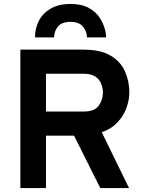

<svg xmlns="http://www.w3.org/2000/svg" viewBox="-20 -951 730 971"><path d="M83 0V-700H401.5Q489 -700 539.8 -669.5Q590.5 -639 612.2 -589.8Q634 -540.5 634 -483.5Q634 -444 618.8 -403.5Q603.5 -363 572.5 -330.5Q541.5 -298 494.5 -282.5L632.5 0H487L354.5 -265H212.5V0ZM212.5 -387H403.5Q458 -387 479.2 -416.5Q500.5 -446 500.5 -483Q500.5 -505 492 -527Q483.5 -549 462.5 -563.5Q441.5 -578 403.5 -578H212.5ZM157 -762Q157 -807.5 176.8 -846Q196.5 -884.5 236.8 -907.8Q277 -931 337 -931Q393 -931 430 -910.5Q467 -890 487.8 -855.8Q508.5 -821.5 515.5 -781Q516 -776.5 516.2 -771.8Q516.5 -767 516.5 -762H419.5Q419.5 -773.5 417.5 -781Q411.5 -805.5 393 -823Q374.5 -840.5 337 -840.5Q292 -840.5 272.8 -816.2Q253.5 -792 253.5 -762Z"/></svg>

Font: Overpass
Style: Bold
Weight: 700
Designer: Delve Withrington, Dave Bailey, Thomas Jockin
Foundry: Delve Fonts LLC
Version: Version 4.000; ttfautohint (v1.8.3)